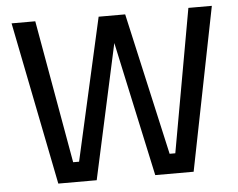

<svg xmlns="http://www.w3.org/2000/svg" viewBox="-50 -748 1000 807"><g transform="rotate(-5 450.0 -344.0)"><path d="M27 -688H127L234 -84H259L394 -684H506L641 -84H665L773 -688H872L735 0H573L450 -568L326 0H164Z"/></g></svg>

Font: sheba-seeBold
Style: Regular
Weight: 600
Designer: Mohamed Galeb, the designers
Foundry: Kief Type Foundry
Version: Version 2.010; ttfautohint (v1.5.33-1714) -l 8 -r 50 -G 200 